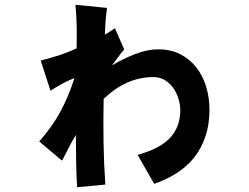

<svg xmlns="http://www.w3.org/2000/svg" viewBox="-20 -697 1040 802"><path d="M855 -239Q855 -177 838.5 -128Q822 -79 792 -40.5Q762 -2 719 25.5Q676 53 624 71L555 -50Q651 -77 692 -123Q733 -169 733 -235Q733 -259 726 -283Q719 -307 705 -327.5Q691 -348 670 -361.5Q649 -375 620 -375Q508 -375 413 -284Q411 -190 412.5 -100.5Q414 -11 420 74L302 85Q299 36 298 -21.5Q297 -79 297 -133Q281 -108 268 -81.5Q255 -55 239 -26L144 -106Q199 -169 232.5 -231Q266 -293 291 -371Q268 -362 245 -350Q222 -338 191 -318L150 -444Q200 -457 234 -468.5Q268 -480 300 -495Q300 -519 300.5 -539.5Q301 -560 300.5 -580Q300 -600 299 -623Q298 -646 295 -677L427 -664Q422 -626 420.5 -602.5Q419 -579 418 -552Q426 -557 436.5 -563.5Q447 -570 460 -579L499 -490Q486 -476 474.5 -460Q463 -444 448 -424Q495 -452 545.5 -471.5Q596 -491 641 -491Q693 -491 733 -470.5Q773 -450 800 -415.5Q827 -381 841 -335Q855 -289 855 -239Z"/></svg>

Font: NanumGothicCoding
Style: Bold
Weight: 700
Monospace: yes
Designer: Kwon Bruce; Nicolas Noh; Sung-woo Choi; Go-un Cha; Soo-hyun Park;
Foundry: NHN Corporation
Version: Version 2.000;PS 1;hotconv 1.0.49;makeotf.lib2.0.14853